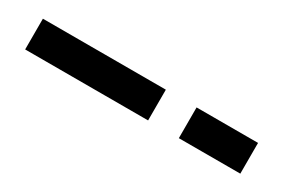

<svg xmlns="http://www.w3.org/2000/svg" viewBox="1 -321 797 541"><g transform="rotate(30 400.0 -50.0)"><path d="M50 -100V0H450V-100ZM550 -100V0H750V-100Z"/></g></svg>

Font: Mourier
Style: Regular
Weight: 400
Designer: Eric Mourier
Foundry: Velvetyne Type Foundry
Version: Version 2.000;hotconv 1.0.109;makeotfexe 2.5.65596